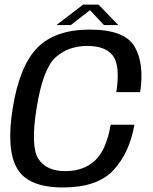

<svg xmlns="http://www.w3.org/2000/svg" viewBox="-20 -809 664 833"><path d="M253.3 4.3Q403.6 4.3 473.1 -71.7Q542.5 -147.6 563.1 -267.9H460.1Q441.4 -158.3 392.1 -112.5Q342.8 -66.6 262.9 -66.6Q181.3 -66.6 146.7 -119.5Q112.1 -172.4 138.6 -338.9Q165.9 -510.7 221.2 -560.2Q276.5 -609.7 358.5 -609.7Q438.6 -609.7 470.3 -566.7Q502.1 -523.6 484.7 -409.4H588.2Q606.7 -534.4 563.5 -607.5Q520.2 -680.6 369.4 -680.6Q218.7 -680.6 141.4 -601.3Q64.2 -521.9 35.1 -338.9Q6.4 -160.9 54.1 -78.3Q101.9 4.3 253.3 4.3ZM224.8 -700.3H287.2L370.4 -764.8L431 -700.3H493.2L407.4 -789H340.5Z"/></svg>

Font: Anybody Thin
Style: Italic
Weight: 100
Italic angle: -10°
Designer: Tyler Finck
Foundry: Etcetera Type Company
Version: Version 1.114;gftools[0.9.25]